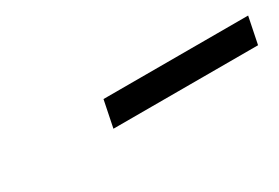

<svg xmlns="http://www.w3.org/2000/svg" viewBox="-9 -795 491 338"><g transform="rotate(-30 236.5 -626.0)"><path d="M179 -653 168 -599H462L473 -653Z"/></g></svg>

Font: LT Wave Light
Style: Italic
Weight: 300
Designer: Daniel Lyons
Version: Version 2.5 (Glyphs App)